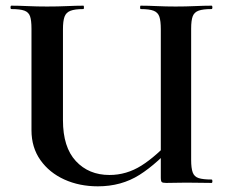

<svg xmlns="http://www.w3.org/2000/svg" viewBox="-20 -645 798 677"><path d="M547 -542Q547 -571 542 -586Q537 -601 522 -607Q507 -613 476 -613Q474 -613 474 -619Q474 -625 476 -625Q502 -625 533.5 -623.5Q565 -622 599 -622Q635 -622 667.5 -623.5Q700 -625 726 -625Q729 -625 729 -619Q729 -613 726 -613Q696 -613 680.5 -607.5Q665 -602 659.5 -587.5Q654 -573 654 -544V-81Q654 -52 659.5 -37Q665 -22 680.5 -17Q696 -12 726 -12Q729 -12 729 -6Q729 0 726 0Q704 0 683 -0.5Q662 -1 637 -1Q615 -1 600.5 -0.5Q586 0 566 0Q554 0 550.5 -3Q547 -6 547 -19ZM606 -149Q536 -69 472 -28.5Q408 12 325 12Q260 12 207 -12Q154 -36 122.5 -80.5Q91 -125 91 -186V-544Q91 -573 86 -587.5Q81 -602 66 -607.5Q51 -613 20 -613Q17 -613 17 -619Q17 -625 20 -625Q46 -625 78 -623.5Q110 -622 146 -622Q184 -622 216.5 -623.5Q249 -625 274 -625Q276 -625 276 -619Q276 -613 274 -613Q244 -613 228.5 -607Q213 -601 207.5 -586Q202 -571 202 -542V-221Q202 -126 247.5 -77Q293 -28 366 -28Q426 -28 478.5 -61Q531 -94 592 -161Z"/></svg>

Font: Cormorant Infant Light
Style: Bold
Weight: 700
Version: Version 4.001